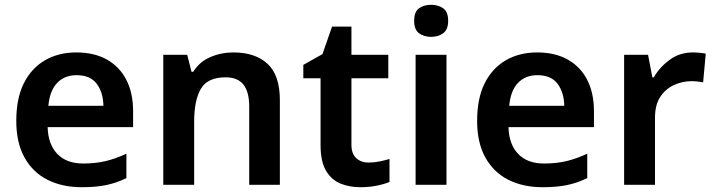

<svg xmlns="http://www.w3.org/2000/svg" viewBox="-20 -772 2987 802"><path d="M299 -553Q373 -553 426 -523.5Q479 -494 507.5 -439Q536 -384 536 -307V-241H179Q181 -169 219.5 -129Q258 -89 327 -89Q379 -89 421 -99Q463 -109 508 -130V-28Q467 -8 424 1Q381 10 321 10Q241 10 179.5 -20.5Q118 -51 83 -113Q48 -175 48 -267Q48 -361 79.5 -424Q111 -487 167.5 -520Q224 -553 299 -553ZM300 -458Q250 -458 219 -426Q188 -394 182 -330H412Q411 -386 384 -422Q357 -458 300 -458Z M955 -553Q1046 -553 1097.5 -505.5Q1149 -458 1149 -354V0H1021V-327Q1021 -388 997 -418.5Q973 -449 922 -449Q847 -449 819 -401Q791 -353 791 -264V0H662V-543H762L780 -472H787Q813 -514 858.5 -533.5Q904 -553 955 -553Z M1519 -93Q1543 -93 1565 -97.5Q1587 -102 1607 -108V-12Q1586 -3 1554 3.5Q1522 10 1486 10Q1439 10 1401.5 -5.5Q1364 -21 1341.5 -59.5Q1319 -98 1319 -166V-445H1247V-501L1327 -546L1367 -661H1448V-543H1602V-445H1448V-167Q1448 -130 1468 -111.5Q1488 -93 1519 -93Z M1845 -543V0H1716V-543ZM1781 -752Q1810 -752 1831 -737.5Q1852 -723 1852 -685Q1852 -648 1831 -633Q1810 -618 1781 -618Q1751 -618 1730.5 -633Q1710 -648 1710 -685Q1710 -723 1730.5 -737.5Q1751 -752 1781 -752Z M2224 -553Q2298 -553 2351 -523.5Q2404 -494 2432.5 -439Q2461 -384 2461 -307V-241H2104Q2106 -169 2144.5 -129Q2183 -89 2252 -89Q2304 -89 2346 -99Q2388 -109 2433 -130V-28Q2392 -8 2349 1Q2306 10 2246 10Q2166 10 2104.5 -20.5Q2043 -51 2008 -113Q1973 -175 1973 -267Q1973 -361 2004.5 -424Q2036 -487 2092.5 -520Q2149 -553 2224 -553ZM2225 -458Q2175 -458 2144 -426Q2113 -394 2107 -330H2337Q2336 -386 2309 -422Q2282 -458 2225 -458Z M2874 -553Q2886 -553 2902 -551.5Q2918 -550 2928 -548L2917 -428Q2908 -430 2894 -431.5Q2880 -433 2869 -433Q2830 -433 2794.5 -416.5Q2759 -400 2737.5 -366.5Q2716 -333 2716 -281V0H2587V-543H2687L2705 -449H2711Q2735 -491 2777 -522Q2819 -553 2874 -553Z"/></svg>

Font: Noto Sans Adlam SemiBold
Style: Regular
Weight: 600
Version: Version 3.001